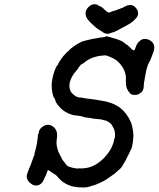

<svg xmlns="http://www.w3.org/2000/svg" viewBox="-20 -826 734 888"><path d="M468 -657Q469 -658 472 -658Q475 -658 483 -656Q491 -654 493 -653Q521 -646 541 -637Q553 -631 558 -625Q561 -623 567 -619Q578 -611 582 -606Q584 -604 589.5 -598.5Q595 -593 597 -593Q601 -593 604 -598Q605 -602 607 -606Q613 -628 631 -640Q641 -647 652 -646Q661 -646 671 -641Q681 -636 686 -629Q696 -615 693 -598Q692 -591 680 -560Q675 -546 672 -542Q664 -529 659 -510Q656 -501 654 -488Q654 -485 652.5 -479Q651 -473 650 -466Q649 -459 648 -454Q645 -441 645 -430Q645 -417 641 -409Q636 -398 620 -390Q612 -386 602 -387Q597 -387 592 -388Q582 -392 582 -394Q582 -395 579 -398Q572 -405 570 -411Q569 -412 567 -416.5Q565 -421 564.5 -425.5Q564 -430 563.5 -430Q563 -430 563 -436Q563 -442 562.5 -442.5Q562 -443 562 -450Q565 -478 554 -502Q543 -526 521 -545Q507 -556 491 -562Q486 -564 481 -566Q473 -570 465 -570Q439 -568 428 -565Q409 -561 395 -553Q390 -550 387 -549Q380 -545 369 -536Q364 -532 358 -529Q356 -529 351.5 -524Q347 -519 345 -515.5Q343 -512 341 -509Q337 -505 330 -495Q327 -492 324 -488.5Q321 -485 316 -476Q306 -459 304 -449Q298 -430 304 -410Q308 -399 317 -391Q320 -389 323 -386Q337 -375 349 -375Q351 -375 351 -375Q351 -375 354 -375Q367 -372 376 -371Q383 -370 415 -366Q423 -365 425.5 -364.5Q428 -364 433 -363Q438 -362 445 -361Q492 -355 526 -334Q548 -320 566 -295Q577 -280 583 -266Q584 -263 586 -259Q590 -249 593 -233Q597 -215 597 -198Q596 -169 591 -151Q590 -145 589 -141.5Q588 -138 586 -135Q584 -132 583 -129.5Q582 -127 580.5 -123.5Q579 -120 573.5 -109Q568 -98 565.5 -94Q563 -90 562 -86Q559 -80 554 -72Q551 -69 549 -64Q541 -48 528 -39Q525 -37 518 -30Q511 -23 507 -20.5Q503 -18 501 -16.5Q499 -15 492.5 -10.5Q486 -6 483 -4Q463 12 425 27Q419 29 416 30.5Q413 32 409 32Q407 33 404.5 33.5Q402 34 400 35Q398 36 398 36Q397 36 394 37Q378 43 342 40Q322 38 311 35L300 31L297 30Q267 17 250 -4Q239 -18 228 -23Q219 -28 209 -36Q206 -39 204 -39Q201 -39 199 -34Q196 -27 193 -17Q191 -13 187.5 -6Q184 1 182 6Q178 17 169 24Q159 32 149 32Q135 32 127 26Q101 9 104 -15Q105 -22 113 -42Q119 -57 120.5 -60Q122 -63 124 -69Q126 -75 131 -89Q135 -100 135.5 -102Q136 -104 137 -104Q138 -104 139 -108Q139 -111 138.5 -111Q138 -111 139 -113Q150 -152 153 -178Q156 -202 156 -205Q157 -207 157 -207Q159 -207 160 -214L159 -216Q159 -216 160 -218Q165 -233 180 -242Q196 -253 213 -247Q233 -240 241 -220Q246 -209 243 -185Q240 -168 242 -155Q245 -137 250 -124Q257 -109 261 -102Q263 -100 263 -99.5Q263 -99 263.5 -98.5Q264 -98 264 -98Q262 -96 271 -84Q273 -81 276 -78Q288 -60 296 -56Q311 -50 333 -47Q341 -46 342 -47Q342 -48 349 -47Q361 -46 377 -49Q386 -50 396 -53Q424 -62 450 -85Q463 -96 473 -109Q493 -133 501 -156Q503 -161 504 -164Q508 -176 508 -182Q508 -183 509 -184Q512 -187 512 -202Q512 -219 506 -232Q504 -235 502 -239Q497 -251 490 -256Q480 -264 471 -268Q469 -268 467.5 -268.5Q466 -269 461 -270Q448 -274 443 -275L441 -274H443H441Q432 -276 425 -276Q412 -277 398 -280Q393 -281 388 -281.5Q383 -282 377.5 -282.5Q372 -283 370 -284Q368 -285 367 -285H366L365 -286Q363 -287 355.5 -288.5Q348 -290 343.5 -290.5Q339 -291 335.5 -291.5Q332 -292 326 -292.5Q320 -293 311 -296Q298 -300 292 -304Q288 -306 282 -309Q267 -318 255 -332Q252 -335 248 -340Q236 -355 237 -359Q237 -361 234 -367.5Q231 -374 230 -374Q227 -374 222 -399Q219 -413 219 -431Q219 -447 222 -460Q225 -477 231 -495Q242 -523 243 -521L247 -525Q248 -528 249 -530Q250 -534 258 -546Q270 -565 288 -583Q296 -591 296.5 -590Q297 -589 298 -591L299 -593Q299 -593 300 -594Q301 -595 306 -600Q323 -614 342 -625Q346 -627 351 -629.5Q356 -632 359.5 -634Q363 -636 363 -635Q363 -634 370 -637Q373 -638 374.5 -638Q376 -638 380.5 -639.5Q385 -641 390 -642Q395 -643 400 -644Q409 -647 414 -647Q423 -648 432 -650Q444 -653 459 -654Q466 -655 468 -657ZM412 -806Q418 -807 423 -806Q430 -805 432 -803Q439 -797 443 -797Q446 -797 453 -791Q456 -789 458 -787Q460 -785 467 -778Q478 -769 482 -768Q487 -767 498 -773Q505 -776 506 -776Q509 -775 514 -778Q515 -779 516.5 -779Q518 -779 520 -780Q522 -781 523 -781Q525 -782 530 -784Q532 -785 533 -785Q534 -785 534.5 -785.5Q535 -786 542.5 -788.5Q550 -791 556 -795Q569 -802 576 -802Q578 -802 578.5 -802.5Q579 -803 582 -802.5Q585 -802 586 -802.5Q587 -803 591 -801.5Q595 -800 596 -800Q600 -799 608 -790Q613 -784 617 -776Q618 -772 618.5 -765.5Q619 -759 617.5 -755.5Q616 -752 616 -752Q616 -752 613.5 -747.5Q611 -743 602.5 -734.5Q594 -726 591 -724.5Q588 -723 586 -721Q583 -717 572 -712Q566 -708 558 -704Q550 -700 543.5 -696.5Q537 -693 532 -690Q506 -676 500 -676Q499 -676 491 -673L483 -670H477Q470 -670 468 -671Q466 -672 463 -673Q460 -674 458.5 -675Q457 -676 455 -678Q448 -682 437 -689Q433 -692 431 -693Q427 -695 410 -711Q393 -726 385 -737Q378 -747 377 -754Q374 -766 378 -777Q380 -783 386 -790Q398 -804 412 -806Z"/></svg>

Font: TT2020 Style E
Style: Italic
Weight: 400
Italic angle: -15°
Version: Version 0.2.000